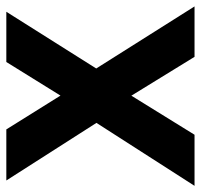

<svg xmlns="http://www.w3.org/2000/svg" viewBox="-46 -601 635 607"><g transform="rotate(-90 271.5 -297.5)"><path d="M395.3 0 272.5 -199.7 186.5 -310.1 4.4 -595H165.9L272.8 -423.8L358.5 -310.8L554.7 0ZM-12.5 0 186.5 -310.1 272.8 -423.8 379 -595H537.8L358.5 -310.8L272.5 -199.7L149 0Z"/></g></svg>

Font: Encode Sans SC Condensed Thin
Style: Regular
Weight: 100
Width: 3
Designer: Multiple Designers
Foundry: Impallari Type
Version: Version 3.002